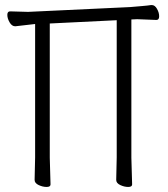

<svg xmlns="http://www.w3.org/2000/svg" viewBox="-20 -730 664 760"><path d="M440 -18 442 -107V-650L177 -637V-106L180 0Q180 10 164.5 10Q149 10 133 2.5Q117 -5 117 -18L119 -107V-635L41 -626H40Q27 -626 18 -641.5Q9 -657 9 -671Q9 -685 20 -685L91 -683L495 -702Q518 -704 542 -706Q566 -708 578 -710H581Q593 -710 601.5 -695Q610 -680 610 -665.5Q610 -651 599 -651L523 -654L500 -653V-106L503 0Q503 10 487.5 10Q472 10 456 2.5Q440 -5 440 -18Z"/></svg>

Font: LXGW WenKai Light
Style: Regular
Weight: 300
Designer: LXGW / Fontworks Inc.
Foundry: LXGW / Fontworks Inc.
Version: Version 1.501; October 10, 2024